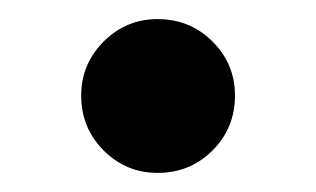

<svg xmlns="http://www.w3.org/2000/svg" viewBox="-20 -299 331 201"><path d="M145 -118Q112 -118 88.5 -141.5Q65 -165 65 -199Q65 -232 88.5 -255.5Q112 -279 145 -279Q179 -279 202.5 -255.5Q226 -232 226 -199Q226 -165 202.5 -141.5Q179 -118 145 -118Z"/></svg>

Font: El Messiri Medium
Style: Regular
Weight: 500
Designer: Mohamed Gaber
Foundry: Kief Type Foundry
Version: Version 2.020; ttfautohint (v1.8.3)